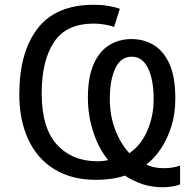

<svg xmlns="http://www.w3.org/2000/svg" viewBox="-20 -745 819 806"><path d="M716 -331Q716 -266 698.5 -212Q681 -158 653.5 -118Q626 -78 594 -54Q609 -47 627 -43Q645 -39 668 -39Q706 -39 736 -50V29Q722 35 702.5 38Q683 41 663 41Q617 41 578 28Q539 15 504 -8Q479 1 447.5 5.5Q416 10 384 10Q280 10 207.5 -35Q135 -80 98 -161Q61 -242 61 -349Q61 -525 137.5 -625Q214 -725 375 -725Q407 -725 436 -720Q465 -715 483 -708L459 -632Q447 -637 422 -641.5Q397 -646 374 -646Q258 -646 206.5 -568Q155 -490 155 -353Q155 -208 219 -138Q283 -68 389 -68Q412 -68 434 -73Q394 -122 371.5 -191Q349 -260 349 -335Q349 -421 373 -475.5Q397 -530 438.5 -555.5Q480 -581 532 -581Q583 -581 624.5 -556.5Q666 -532 691 -477.5Q716 -423 716 -331ZM625 -328Q625 -410 601.5 -458.5Q578 -507 533 -507Q487 -507 464 -458Q441 -409 441 -330Q441 -259 464 -199.5Q487 -140 523 -102Q571 -134 598 -195.5Q625 -257 625 -328Z"/></svg>

Font: Noto Sans IKEA
Style: Regular
Weight: 400
Designer: Monotype Design Team
Foundry: Monotype Imaging Inc.
Version: Version 2.001